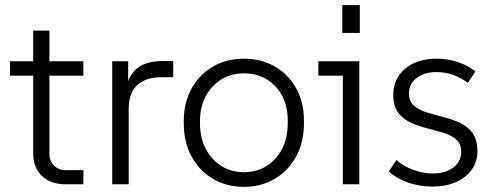

<svg xmlns="http://www.w3.org/2000/svg" viewBox="-20 -716 1917 746"><path d="M233 0Q209 0 186.5 -7Q164 -14 146.5 -29Q129 -44 119 -66.5Q109 -89 109 -121V-597H172V-117Q172 -90 190 -72.5Q208 -55 233 -55H304V0ZM19 -422V-478H304V-422Z M416 0V-478H478V-364L468 -365Q477 -411 497.5 -435.5Q518 -460 547.5 -469.5Q577 -479 612 -479H653V-416H607Q548 -416 514 -386Q480 -356 480 -290V0Z M928 10Q860 10 807 -21.5Q754 -53 724 -108.5Q694 -164 694 -237V-246Q694 -317 724 -371.5Q754 -426 807 -457Q860 -488 928 -488Q995 -488 1048 -457.5Q1101 -427 1131 -372.5Q1161 -318 1161 -248V-237Q1161 -164 1131 -108.5Q1101 -53 1048 -21.5Q995 10 928 10ZM928 -47Q978 -47 1016.5 -71.5Q1055 -96 1076.5 -138.5Q1098 -181 1098 -237V-248Q1098 -302 1076.5 -343Q1055 -384 1016.5 -407.5Q978 -431 928 -431Q878 -431 839.5 -407Q801 -383 779 -341.5Q757 -300 757 -246V-237Q757 -181 779 -138.5Q801 -96 839.5 -71.5Q878 -47 928 -47Z M1312 0V-450L1341 -422H1217V-478H1376V0ZM1310 -588V-696H1378V-588Z M1661 9Q1610 9 1564.5 -7Q1519 -23 1491 -50L1520 -94Q1546 -71 1584.5 -56.5Q1623 -42 1661 -42Q1710 -42 1741 -65Q1772 -88 1772 -126Q1772 -157 1752.5 -174Q1733 -191 1703 -200Q1673 -209 1639.5 -217.5Q1606 -226 1576 -239.5Q1546 -253 1527 -278.5Q1508 -304 1508 -348Q1508 -410 1554 -449Q1600 -488 1677 -488Q1721 -488 1760 -474.5Q1799 -461 1827 -439L1798 -394Q1773 -413 1742 -424.5Q1711 -436 1676 -436Q1629 -436 1599 -413Q1569 -390 1569 -353Q1569 -322 1588 -305.5Q1607 -289 1637.5 -279.5Q1668 -270 1702 -261.5Q1736 -253 1766.5 -239Q1797 -225 1816 -199Q1835 -173 1835 -128Q1835 -88 1813 -57Q1791 -26 1751.5 -8.5Q1712 9 1661 9Z"/></svg>

Font: SUSE Thin Light
Style: Regular
Weight: 300
Version: Version 1.000